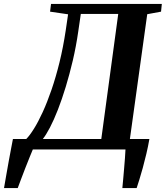

<svg xmlns="http://www.w3.org/2000/svg" viewBox="-80 -763 846 980"><path d="M-59.5 197Q-54.5 167.5 -48.2 131.8Q-42 96 -35.5 60.2Q-29 24.5 -23.2 -5.5Q-17.5 -35.5 -14 -53.5H54Q71.5 -71 93.2 -105.8Q115 -140.5 138 -190.8Q161 -241 183 -305Q205 -369 223.8 -445.2Q242.5 -521.5 255.5 -608L267.5 -690L175.5 -703.5L180.5 -743H746L742 -703.5L671.5 -690.5L583 -53.5H682.5Q676 -15.5 667 22.2Q658 60 648.8 93.8Q639.5 127.5 631.2 154.2Q623 181 617.5 197H544.5Q546.5 177.5 548.8 151.2Q551 125 553.5 97.2Q556 69.5 557.8 44Q559.5 18.5 560.5 0H87.5Q82 13 71.5 38.8Q61 64.5 49.2 94.8Q37.5 125 27 152.8Q16.5 180.5 10.5 197ZM138.5 -53.5H437L523.5 -692H332.5L319.5 -603Q308.5 -526.5 291.8 -455Q275 -383.5 255.5 -319.5Q236 -255.5 215.5 -203Q195 -150.5 175 -112.2Q155 -74 138.5 -53.5Z"/></svg>

Font: Merriweather 60pt
Style: Bold Italic
Weight: 700
Italic angle: -7.8°
Version: Version 2.101